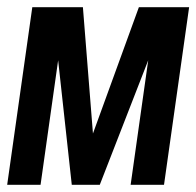

<svg xmlns="http://www.w3.org/2000/svg" viewBox="-22 -515 547 535"><path d="M-2 0 68 -495H209L237 -143L365 -495H505L435 0H342L391 -347L256 0H178L140 -347L91 0Z"/></svg>

Font: Alumni Sans
Style: Bold Italic
Weight: 700
Italic angle: -8°
Designer: Robert E. Leuschke
Foundry: Robert E. Leuschke
Version: Version 1.016